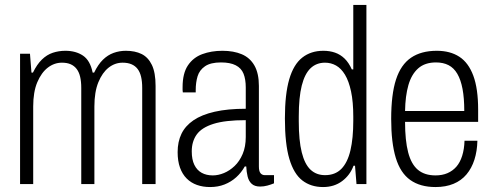

<svg xmlns="http://www.w3.org/2000/svg" viewBox="-20 -743 1989 775"><path d="M61 0V-526H101L107 -450H113Q129 -483 149 -502.5Q169 -522 193 -530Q217 -538 244 -538Q286 -538 315 -518.5Q344 -499 354 -450H360Q376 -483 395.5 -502Q415 -521 438.5 -529.5Q462 -538 488 -538Q525 -538 551.5 -525Q578 -512 593 -481Q608 -450 608 -396V0H554V-388Q554 -414 549.5 -433Q545 -452 535.5 -464.5Q526 -477 511 -483.5Q496 -490 475 -490Q444 -490 418.5 -470Q393 -450 377 -411Q361 -372 361 -313V0H308V-388Q308 -414 303.5 -433Q299 -452 289.5 -464.5Q280 -477 265.5 -483.5Q251 -490 230 -490Q199 -490 173 -470Q147 -450 130.5 -411Q114 -372 114 -313V0Z M828 12Q799 12 775 3.5Q751 -5 733.5 -22.5Q716 -40 706.5 -66.5Q697 -93 697 -129Q697 -171 712.5 -203Q728 -235 761 -257.5Q794 -280 846.5 -292Q899 -304 972 -304V-390Q972 -423 963 -445.5Q954 -468 931.5 -479.5Q909 -491 872 -491Q830 -491 807.5 -475.5Q785 -460 777.5 -435Q770 -410 770 -379V-370H718Q717 -375 717 -379.5Q717 -384 717 -391Q717 -447 738.5 -479Q760 -511 796.5 -524.5Q833 -538 878 -538Q923 -538 956 -524Q989 -510 1007 -478.5Q1025 -447 1025 -396V-71Q1025 -52 1031.5 -44Q1038 -36 1049 -36H1086V-3Q1074 2 1059.5 6Q1045 10 1030 10Q1008 10 996 -1Q984 -12 979.5 -30.5Q975 -49 974 -71H968Q954 -46 933.5 -27.5Q913 -9 886.5 1.5Q860 12 828 12ZM839 -35Q861 -35 884 -44.5Q907 -54 927 -73Q947 -92 959.5 -121.5Q972 -151 972 -190V-258Q889 -258 841.5 -243Q794 -228 774 -200Q754 -172 754 -132Q754 -99 764.5 -77.5Q775 -56 794 -45.5Q813 -35 839 -35Z M1284 12Q1235 12 1200.5 -14.5Q1166 -41 1148 -101.5Q1130 -162 1130 -265Q1130 -363 1147.5 -423Q1165 -483 1200 -510.5Q1235 -538 1285 -538Q1311 -538 1332.5 -530.5Q1354 -523 1371 -506.5Q1388 -490 1400 -463H1406V-723H1459V0H1419L1413 -74H1407Q1393 -36 1361 -12Q1329 12 1284 12ZM1292 -36Q1333 -36 1358 -61.5Q1383 -87 1394.5 -136Q1406 -185 1406 -255V-272Q1406 -332 1397 -374Q1388 -416 1372.5 -441.5Q1357 -467 1336.5 -478.5Q1316 -490 1292 -490Q1257 -490 1233.5 -467.5Q1210 -445 1198 -397.5Q1186 -350 1186 -273V-253Q1186 -176 1198 -128Q1210 -80 1233.5 -58Q1257 -36 1292 -36Z M1738 12Q1676 12 1636 -16.5Q1596 -45 1577.5 -106Q1559 -167 1559 -263Q1559 -362 1578.5 -422Q1598 -482 1639 -510Q1680 -538 1743 -538Q1797 -538 1834 -514Q1871 -490 1890.5 -437.5Q1910 -385 1910 -300V-251H1615Q1615 -176 1627.5 -128Q1640 -80 1667 -57.5Q1694 -35 1738 -35Q1765 -35 1786 -44Q1807 -53 1822 -70Q1837 -87 1845.5 -114Q1854 -141 1855 -175H1907Q1906 -133 1895 -98.5Q1884 -64 1863 -39Q1842 -14 1810.5 -1Q1779 12 1738 12ZM1615 -295H1854Q1854 -347 1847 -384Q1840 -421 1826 -445Q1812 -469 1790.5 -480Q1769 -491 1740 -491Q1695 -491 1668 -467Q1641 -443 1628.5 -399.5Q1616 -356 1615 -295Z"/></svg>

Font: Archivo Condensed ExtraLight
Style: Regular
Weight: 250
Width: 3
Designer: Hector Gatti
Foundry: Omnibus-Type
Version: Version 2.001